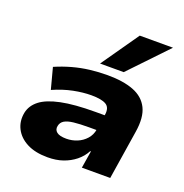

<svg xmlns="http://www.w3.org/2000/svg" viewBox="-139 -901 995 1037"><g transform="rotate(20 358.5 -383.0)"><path d="M245 11Q174 11 126.5 -13.5Q79 -38 57.5 -80Q36 -122 46 -173Q55 -216 93.5 -246Q132 -276 208 -292Q284 -308 407 -308H484L470 -218H400Q348 -218 313.5 -214Q279 -210 261 -199Q243 -188 239 -167Q234 -145 250.5 -131.5Q267 -118 306 -118Q338 -118 367.5 -130Q397 -142 418 -165.5Q439 -189 444 -221L459 -313Q465 -354 439 -369.5Q413 -385 354 -385Q307 -385 252 -374Q197 -363 138 -337L106 -458Q152 -478 200.5 -491.5Q249 -505 299 -511Q349 -517 399 -517Q490 -517 549.5 -494Q609 -471 634.5 -419.5Q660 -368 646 -281L602 0H439L455 -99H451Q433 -65 402.5 -40.5Q372 -16 333 -2.5Q294 11 245 11ZM339 -562 489 -777H680L475 -562Z"/></g></svg>

Font: Nunito Sans 7pt SemiExpanded Black
Style: Italic
Weight: 900
Width: 6
Italic angle: -9°
Designer: Vernon Adams
Foundry: Vernon Adams
Version: Version 3.101;gftools[0.9.27]